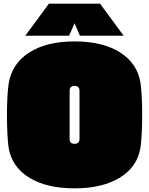

<svg xmlns="http://www.w3.org/2000/svg" viewBox="-20 -1012 814 1048"><path d="M747 -208Q731 -103 636 -43.5Q541 16 387 16Q233 16 138.5 -43Q44 -102 27 -206Q23 -234 20.5 -281.5Q18 -329 18 -384Q18 -437 20.5 -482.5Q23 -528 27 -554Q44 -664 139 -725Q234 -786 387 -786Q541 -786 636 -725.5Q731 -665 747 -558Q751 -532 753.5 -486.5Q756 -441 756 -387Q756 -330 753.5 -283Q751 -236 747 -208ZM414 -254V-516Q414 -543 387 -543Q360 -543 360 -516V-254Q360 -227 387 -227Q414 -227 414 -254ZM526 -992 655 -817H416L387 -885L357 -817H118L247 -992Z"/></svg>

Font: Gasoek One
Style: Regular
Weight: 400
Designer: Jiashuo Zhang
Foundry: JAMO
Version: Version 1.000; ttfautohint (v1.8.4.7-5d5b);gftools[0.9.29]